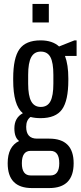

<svg xmlns="http://www.w3.org/2000/svg" viewBox="-20 -760 413 975"><path d="M142 195Q19 195 19 69Q19 -16 77 -44Q53 -62 53 -108Q53 -162 96 -185Q47 -225 47 -353V-362Q47 -466 79 -510.5Q111 -555 186 -555Q246 -555 280 -524L358 -555H369V-476H310Q327 -431 327 -362V-353Q327 -249 295 -204.5Q263 -160 186 -160Q158 -160 135 -166Q113 -150 113 -116Q113 -56 168 -56H230Q354 -56 354 69Q354 195 230 195ZM251 -335V-380Q251 -442 236 -470Q221 -498 187 -498Q154 -498 138.5 -469.5Q123 -441 123 -380V-335Q123 -274 138.5 -245.5Q154 -217 187 -217Q221 -217 236 -245.5Q251 -274 251 -335ZM236 6H136Q91 6 91 69Q91 131 136 131H236Q281 131 281 69Q281 6 236 6ZM145 -646V-740H228V-646Z"/></svg>

Font: Pathway Gothic One
Style: Regular
Weight: 400
Version: Version 1.003; ttfautohint (v1.8.4.7-5d5b);gftools[0.9.26]